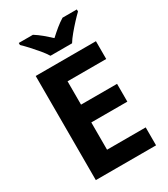

<svg xmlns="http://www.w3.org/2000/svg" viewBox="-224 -1037 1000 1140"><g transform="rotate(-30 276.0 -467.0)"><path d="M499 0H86V-714H499V-592H234V-432H481V-310H234V-123H499ZM222 -774Q208 -797 185.5 -824Q163 -851 139.5 -876.5Q116 -902 97 -920V-934H194Q221 -917 245 -897Q269 -877 295 -853Q321 -877 346 -897.5Q371 -918 397 -934H495V-920Q477 -903 453 -877Q429 -851 406.5 -824Q384 -797 370 -774Z"/></g></svg>

Font: Noto Sans Syriac
Style: Bold
Weight: 700
Designer: Patrick Giasson and the Monotype Design Team
Foundry: Monotype Imaging Inc.
Version: Version 3.000; ttfautohint (v1.8.4.7-5d5b)